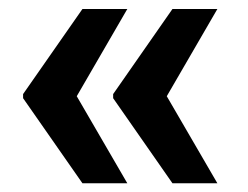

<svg xmlns="http://www.w3.org/2000/svg" viewBox="-20 -467 555 430"><path d="M151.9 -251.5 265.1 -56.6H164.6L31.7 -247.1V-256.3L164.6 -446.8H265.1ZM353.5 -251.5 466.8 -56.6H366.2L233.4 -247.1V-256.3L366.2 -446.8H466.8Z"/></svg>

Font: Roboto
Style: Regular
Weight: 900
Designer: Google
Version: Version 2.001171; 2014